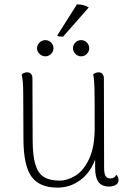

<svg xmlns="http://www.w3.org/2000/svg" viewBox="-20 -844 595 876"><path d="M521 -23Q521 -9 509 -1Q497 7 477 7Q444 7 429 -14Q414 -35 414 -78V-116Q392 -56 346 -22Q300 12 242 12Q161 12 124.5 -37Q88 -86 87 -205L86 -412Q86 -476 79 -504Q89 -514 104 -514Q115 -514 121.5 -507Q128 -500 128 -487L129 -206Q129 -135 141 -94.5Q153 -54 179.5 -37Q206 -20 251 -20Q288 -20 325 -43Q362 -66 387 -120Q412 -174 412 -260Q412 -405 411 -444.5Q410 -484 405 -504Q415 -514 430 -514Q441 -514 447.5 -506.5Q454 -499 454 -486L455 -80Q455 -52 461.5 -41Q468 -30 484 -30Q503 -30 511 -47Q521 -34 521 -23ZM149 -624Q149 -639 160.5 -650Q172 -661 187 -661Q202 -661 213 -650Q224 -639 224 -624Q224 -609 213 -598Q202 -587 187 -587Q172 -587 160.5 -598Q149 -609 149 -624ZM313 -624Q313 -639 324 -650Q335 -661 350 -661Q365 -661 376 -650Q387 -639 387 -624Q387 -609 376 -598Q365 -587 350 -587Q335 -587 324 -598Q313 -609 313 -624ZM268 -677H262Q243 -677 241 -682L331 -824Q363 -824 385 -810Z"/></svg>

Font: Arima Madurai ExtraLight
Style: Regular
Weight: 275
Designer: Joana Correia and Natanael Gama
Foundry: NDISCOVER
Version: Version 1.019